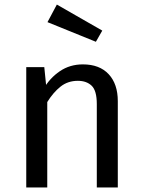

<svg xmlns="http://www.w3.org/2000/svg" viewBox="-20 -821 626 841"><path d="M343 -539Q416 -539 456 -496Q496 -453 496 -378V0H404V-365Q404 -424 381.5 -445.5Q359 -467 321 -467Q277 -467 245 -441.5Q213 -416 187 -374L171 -432Q198 -479 242 -509Q286 -539 343 -539ZM95 -527H174L187 -398V0H95ZM188 -724 229 -801 428 -687 400 -638Z"/></svg>

Font: Fira Sans Variable
Style: Regular
Weight: 400
Designer: Carrois Corporate & Edenspiekermann AG
Foundry: Carrois Corporate GbR & Edenspiekermann AG
Version: Version 4.202